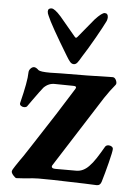

<svg xmlns="http://www.w3.org/2000/svg" viewBox="-50 -702 517 745"><g transform="rotate(5 208.5 -329.0)"><path d="M22 -19Q22 -25 33.5 -41.5Q45 -58 48 -63L62 -83L87 -121Q186 -272 240 -360Q242 -364 242 -366Q242 -371 230 -371L160 -372Q135 -373 116 -354Q106 -342 76 -300L59 -276Q55 -272 48 -272Q41 -272 35.5 -276Q30 -280 31 -286Q53 -374 53 -407Q53 -416 59.5 -423Q66 -430 73 -430Q81 -430 91 -420Q99 -414 137 -414L178 -415Q282 -415 380 -418Q389 -418 394 -406.5Q399 -395 394 -389Q374 -365 354 -335L178 -59Q175 -55 175 -52Q175 -44 190 -44H271Q298 -44 320 -67Q333 -80 346 -100Q359 -120 374 -146Q378 -153 388 -153Q394 -153 399.5 -149.5Q405 -146 405 -140Q405 -130 394 -86.5Q383 -43 373 -10Q371 -3 366.5 1Q362 5 355 5L307 3Q288 3 235.5 1Q183 -1 128 -1Q109 -1 75 3L42 5Q38 5 30 -4Q22 -13 22 -19ZM194 -487Q126 -599 112 -633Q107 -643 107 -650Q107 -663 121 -663Q133 -663 158 -635L220 -561Q224 -557 225.5 -557.5Q227 -558 230 -561L291 -635Q317 -663 328 -663Q341 -663 341 -647Q341 -641 338 -633Q328 -612 302 -566Q276 -520 254 -486Q245 -470 239 -462.5Q233 -455 225 -455Q217 -455 210.5 -462.5Q204 -470 194 -487Z"/></g></svg>

Font: EB Garamond SemiBold
Style: Regular
Weight: 600
Designer: Georg Duffner and Octavio Pardo
Foundry: Georg Duffner
Version: Version 1.000